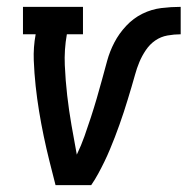

<svg xmlns="http://www.w3.org/2000/svg" viewBox="-20 -540 547 560"><path d="M142 0Q133 -35 124 -71Q115 -107 107.5 -143Q100 -179 94 -215.5Q88 -252 84 -289Q80 -326 78.5 -364Q77 -402 84 -440H47V-520H222V-440H175Q167 -395 169 -350Q171 -305 176 -261.5Q181 -218 188.5 -175Q196 -132 204 -89Q217 -116 226.5 -143Q236 -170 245 -197.5Q254 -225 262 -252.5Q270 -280 277.5 -307.5Q285 -335 292.5 -362.5Q300 -390 313.5 -416Q327 -442 348 -464.5Q369 -487 395.5 -500Q422 -513 450.5 -516.5Q479 -520 507 -520V-440Q488 -440 468.5 -436.5Q449 -433 433 -422Q417 -411 405.5 -394Q394 -377 386.5 -359Q379 -341 374 -322.5Q369 -304 363.5 -286Q358 -268 352.5 -249.5Q347 -231 341 -213Q335 -195 328.5 -176.5Q322 -158 315 -140Q308 -122 300.5 -104Q293 -86 284.5 -68.5Q276 -51 266.5 -33.5Q257 -16 246 0Z"/></svg>

Font: Iosevka Curly Slab Medium
Style: Italic
Weight: 500
Italic angle: -9°
Monospace: yes
Designer: Belleve Invis
Foundry: Belleve Invis
Version: Version 22.1.2; ttfautohint (v1.8.4)